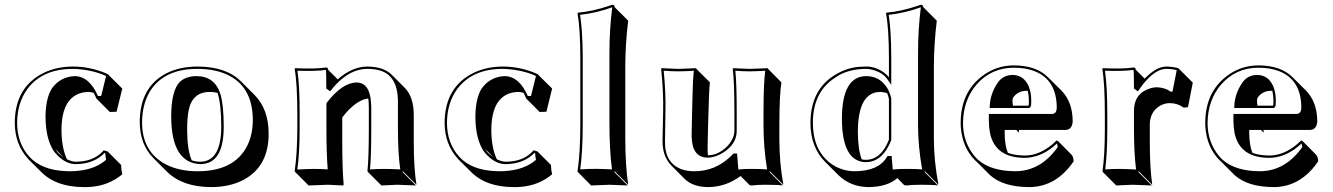

<svg xmlns="http://www.w3.org/2000/svg" viewBox="-20 -718 5589 805"><path d="M350.6 -332.5Q292 -331.5 262.2 -284.7Q237.8 -244.6 237.8 -171.4Q238.3 -98.1 260.7 -50.3Q281.7 -40 297.9 -40Q370.1 -40 410.6 -83Q413.6 -85.9 415 -87.9L431.2 -83L487.8 -26.4Q487.8 -8.3 492.7 12.7Q435.5 61 355.5 65.9Q341.8 66.9 327.6 66.4Q216.8 64.9 156.7 6.8L100.1 -49.3Q97.2 -52.2 96.2 -54.2Q42.5 -113.8 42 -202.1Q42 -341.8 147 -403.8Q206.5 -438.5 285.2 -439Q355.5 -439 421.9 -411.6Q428.7 -408.7 434.1 -405.8L436 -402.8L492.7 -346.7L468.8 -249.5L440.4 -248.5L383.8 -305.2Q378.4 -318.4 373 -328.6Q361.8 -332.5 350.6 -332.5ZM246.1 -59.1 210.9 -94.2Q217.3 -84.5 226.1 -75.2Q235.8 -66.4 246.1 -59.1ZM293.9 -398.9Q355 -397.5 390.6 -315.4L404.3 -315.9L424.8 -399.4Q372.1 -423.8 300.3 -428.7Q292 -429.2 285.2 -429.2Q157.7 -429.2 94.7 -344.7Q52.2 -286.6 51.8 -202.1Q52.2 -116.7 103.5 -60.5Q154.3 -4.9 255.4 -0.5Q263.7 0 271 0Q358.4 0 411.1 -37.1Q418.5 -42.5 424.8 -47.9Q421.9 -63.5 421.4 -75.7L418.5 -76.7Q374 -30.8 297.9 -29.8Q255.4 -29.8 217.8 -69.8Q208.5 -79.6 202.6 -88.9Q171.4 -140.6 170.9 -228Q171.4 -304.7 196.8 -346.2Q232.4 -396.5 293.9 -398.9Z M565.9 -205.1Q565.9 -352.1 676.8 -410.2Q733.9 -439.5 810.1 -439Q928.2 -438.5 990.7 -376.5L1047.4 -319.8Q1106.4 -259.8 1106.4 -157.2Q1106.4 -20 1001 36.1Q943.4 66.4 864.3 66.4Q744.6 65.9 679.2 1L623 -55.2Q566.4 -113.3 565.9 -205.1ZM859.4 -332.5Q785.6 -332.5 770.5 -253.4Q764.6 -223.1 764.6 -171.4Q765.1 -89.8 783.7 -45.9Q800.8 -39.6 821.8 -40Q907.2 -42.5 907.7 -187Q907.2 -284.7 892.1 -328.6Q877 -332.5 859.4 -332.5ZM802.7 -398.9Q880.9 -398.9 904.3 -322.8Q918 -276.4 918 -187Q918 -41 833.5 -30.8Q827.1 -30.3 821.8 -29.8Q698.7 -33.2 697.8 -228Q697.8 -339.8 734.9 -375.5Q760.3 -398.4 802.7 -398.9ZM575.7 -205.1Q575.7 -80.1 677.2 -27.8Q732.4 0 808.1 0Q961.4 0 1015.6 -105Q1039.6 -152.3 1040 -213.9Q1040 -357.9 927.7 -407.2Q877.9 -428.7 810.1 -429.2Q665 -430.2 606.4 -331.1Q576.2 -278.3 575.7 -205.1Z M1714.8 -123.5Q1714.8 -12.7 1726.1 56.6L1669.4 0L1667.5 2.9L1724.1 59.6Q1722.7 59.6 1646 56.6Q1646 56.6 1579.1 59.6L1522.5 2.9L1520.5 0Q1526.4 -54.2 1526.4 -180.2V-269Q1526.4 -289.6 1523.9 -305.2Q1470.7 -298.3 1415 -225.6V-123.5Q1415 -11.7 1420.9 56.6L1418 59.6Q1416.5 59.6 1356 56.6Q1356 56.6 1273.9 59.6L1217.3 2.9L1215.3 0Q1226.1 -70.3 1226.6 -180.2V-234.9Q1226.6 -367.7 1215.3 -429.2L1217.3 -432.1Q1302.7 -428.2 1347.7 -435.1Q1351.6 -434.6 1353.5 -433.1Q1355.5 -429.7 1356.4 -424.8L1396 -385.3Q1456.5 -438.5 1519.5 -439Q1588.4 -438.5 1622.1 -404.8L1678.7 -348.1Q1714.8 -310.5 1714.8 -234.4ZM1648.4 -180.2V-291Q1648.4 -404.8 1566.4 -424.3Q1545.4 -429.2 1519.5 -429.2Q1449.7 -429.2 1387.2 -362.3Q1377.9 -352.5 1370.6 -342.8L1364.3 -335.4L1348.1 -346.7V-352.1Q1348.1 -412.6 1346.7 -423.3L1346.2 -424.8Q1304.7 -418.9 1227.1 -421.4Q1236.8 -356.9 1236.3 -234.9V-180.2Q1236.3 -74.2 1226.6 -7.3Q1271 -9.8 1299.3 -9.8Q1326.2 -9.8 1354 -7.8Q1348.6 -74.2 1348.6 -180.2V-285.2L1350.6 -288.1Q1415 -371.1 1474.6 -372.1Q1530.3 -372.1 1535.6 -287.6Q1536.1 -278.3 1536.6 -269V-180.2Q1536.6 -58.1 1531.2 -7.8Q1562.5 -9.8 1589.4 -9.8Q1617.7 -9.8 1658.2 -7.8Q1648.4 -74.7 1648.4 -180.2Z M2152.8 -332.5Q2094.2 -331.5 2064.5 -284.7Q2040 -244.6 2040 -171.4Q2040.5 -98.1 2063 -50.3Q2084 -40 2100.1 -40Q2172.4 -40 2212.9 -83Q2215.8 -85.9 2217.3 -87.9L2233.4 -83L2290 -26.4Q2290 -8.3 2294.9 12.7Q2237.8 61 2157.7 65.9Q2144 66.9 2129.9 66.4Q2019 64.9 1959 6.8L1902.3 -49.3Q1899.4 -52.2 1898.4 -54.2Q1844.7 -113.8 1844.2 -202.1Q1844.2 -341.8 1949.2 -403.8Q2008.8 -438.5 2087.4 -439Q2157.7 -439 2224.1 -411.6Q2231 -408.7 2236.3 -405.8L2238.3 -402.8L2294.9 -346.7L2271 -249.5L2242.7 -248.5L2186 -305.2Q2180.7 -318.4 2175.3 -328.6Q2164.1 -332.5 2152.8 -332.5ZM2048.3 -59.1 2013.2 -94.2Q2019.5 -84.5 2028.3 -75.2Q2038.1 -66.4 2048.3 -59.1ZM2096.2 -398.9Q2157.2 -397.5 2192.9 -315.4L2206.5 -315.9L2227.1 -399.4Q2174.3 -423.8 2102.5 -428.7Q2094.2 -429.2 2087.4 -429.2Q1960 -429.2 1897 -344.7Q1854.5 -286.6 1854 -202.1Q1854.5 -116.7 1905.8 -60.5Q1956.5 -4.9 2057.6 -0.5Q2065.9 0 2073.2 0Q2160.6 0 2213.4 -37.1Q2220.7 -42.5 2227.1 -47.9Q2224.1 -63.5 2223.6 -75.7L2220.7 -76.7Q2176.3 -30.8 2100.1 -29.8Q2057.6 -29.8 2020 -69.8Q2010.7 -79.6 2004.9 -88.9Q1973.6 -140.6 1973.1 -228Q1973.6 -304.7 1999 -346.2Q2034.7 -396.5 2096.2 -398.9Z M2413.1 -200.2V-474.1Q2413.1 -595.7 2401.4 -662.1L2403.3 -665Q2462.9 -669.4 2537.6 -694.8Q2543 -696.8 2546.4 -698.2Q2551.8 -697.8 2554.7 -695.3Q2557.1 -691.9 2557.1 -688L2613.8 -631.3Q2602.1 -535.2 2601.6 -443.4V-143.6Q2601.6 -23.9 2613.8 56.6L2557.1 0L2555.2 2.9L2611.8 59.6Q2610.4 59.6 2535.6 56.6L2458.5 59.6L2402.3 2.9L2401.4 0Q2413.1 -76.7 2413.1 -200.2ZM2423.3 -200.2Q2423.3 -83 2412.6 -7.8Q2451.2 -10.3 2479 -10Q2506.8 -9.8 2545.9 -7.8Q2535.2 -87.4 2535.2 -200.2V-500Q2535.2 -593.3 2546.9 -687.5Q2483.9 -664.1 2412.1 -655.8Q2422.9 -587.4 2423.3 -474.1Z M2948.2 -66.9Q2991.7 -67.4 3028.8 -104.5Q3058.1 -134.8 3059.1 -168.9V-249Q3059.1 -373.5 3052.2 -429.2L3054.2 -432.1Q3055.7 -432.1 3122.1 -429.2L3199.2 -432.1L3200.2 -429.2L3256.3 -372.6Q3247.6 -318.4 3247.6 -192.4V-135.3Q3247.6 -34.7 3264.6 56.6L3208 0L3206.1 2.9L3262.7 59.6Q3243.2 56.6 3189 56.6Q3155.3 56.6 3131.3 59.6Q3125 59.1 3123 58.1L3085 20Q3022.5 66.4 2947.8 66.4Q2885.3 65.9 2850.1 31.7L2793.9 -24.9Q2757.8 -62.5 2757.8 -126L2760.3 -249Q2762.2 -332 2752 -429.2L2753.9 -432.1Q2755.4 -432.1 2824.2 -429.2L2898.9 -432.1L2899.9 -429.2L2956.5 -372.6Q2952.6 -345.7 2949.2 -208.5Q2948.7 -199.7 2948.7 -192.4L2946.8 -102.5Q2946.3 -82 2948.2 -66.9ZM3061 -62V-64H3059.1ZM3051.8 -70.8 3054.7 -74.2H3070.3L3075.7 -7.3Q3101.6 -10.3 3132.3 -9.8Q3166.5 -9.8 3196.3 -7.8Q3181.2 -98.6 3181.2 -191.9V-249Q3181.2 -370.6 3188.5 -421.4Q3148.9 -418.9 3122.1 -418.9Q3094.7 -418.9 3063 -421.4Q3068.8 -367.2 3068.8 -249V-168.9Q3068.8 -113.8 3011.2 -77.6Q2978 -57.1 2946.8 -57.1Q2881.3 -57.1 2879.9 -147Q2879.9 -153.3 2879.9 -159.2L2881.8 -249.5Q2882.8 -271.5 2883.3 -310.5Q2884.8 -387.7 2889.2 -421.4Q2852.1 -418.9 2824.2 -418.9Q2796.9 -418.9 2762.7 -421.4Q2772 -328.6 2770 -249L2768.1 -126Q2766.6 -34.2 2837.9 -8.3Q2861.8 0 2891.1 0Q2977.5 0 3041.5 -60.5Q3047.4 -65.9 3051.8 -70.8Z M3707 -132.8V-303.2Q3704.1 -316.4 3699.7 -327.1Q3684.1 -332.5 3668.5 -332.5Q3577.1 -330.1 3576.7 -164.6Q3577.1 -92.3 3592.8 -49.8Q3601.6 -47.9 3609.9 -47.9Q3672.9 -47.9 3705.6 -128.9Q3706.5 -131.3 3707 -132.8ZM3742.2 28.8Q3700.2 65.9 3620.6 66.4Q3545.4 65.4 3495.1 16.1L3438.5 -40.5Q3378.4 -101.6 3377.9 -203.1Q3378.9 -330.1 3463.9 -392.6Q3520.5 -433.6 3584 -438Q3598.1 -439 3612.8 -439Q3653.3 -439 3689.9 -411.1Q3695.3 -406.7 3699.2 -402.8Q3704.1 -397.9 3707 -394V-474.1Q3707 -595.7 3694.8 -662.1L3696.8 -665Q3756.3 -669.4 3831.1 -694.8Q3836.4 -696.8 3839.8 -698.2Q3845.2 -697.8 3848.6 -695.3Q3851.1 -691.9 3851.1 -688L3907.7 -631.3Q3896 -535.2 3895.5 -443.4V-135.3Q3895.5 -44.9 3914.6 56.6L3857.9 0L3856 2.9L3912.6 59.6Q3893.1 56.6 3843.3 56.6Q3804.2 56.6 3779.8 59.6Q3773.4 59.1 3771 58.1ZM3709 -51.8V-54.2H3707ZM3698.2 -59.1 3701.2 -64H3718.3L3723.1 -7.3Q3749.5 -10.3 3786.6 -9.8Q3817.9 -9.8 3846.2 -7.8Q3829.1 -106.4 3829.1 -191.9V-500Q3829.1 -593.3 3840.8 -687.5Q3777.8 -664.1 3706.1 -655.8Q3716.8 -587.4 3716.8 -474.1V-362.3L3698.7 -388.2Q3679.2 -415.5 3632.3 -426.8Q3621.1 -429.2 3612.8 -429.2Q3539.1 -429.2 3489.7 -397.9Q3480 -391.6 3469.7 -384.3Q3388.2 -324.2 3388.2 -203.1Q3388.2 -90.8 3460.4 -34.7Q3505.4 -0.5 3564 0Q3663.6 -1 3698.2 -59.1ZM3716.8 -131.3 3716.3 -129.4Q3680.2 -38.6 3609.9 -38.1Q3510.3 -40 3509.8 -221.2Q3510.7 -398.4 3611.8 -398.9Q3671.4 -398.9 3702.6 -344.2Q3712.4 -325.7 3716.8 -305.2V-304.2Z M4409.7 -128.9Q4413.6 -127.9 4416.5 -126L4472.7 -69.3Q4481 -60.1 4481.4 -41.5Q4410.2 63 4300.8 66.4Q4296.9 66.4 4294.4 66.4Q4186.5 65.9 4131.3 16.6L4074.7 -40Q4071.3 -43.5 4068.8 -45.4Q4014.6 -99.6 4008.3 -186Q4007.8 -194.8 4007.8 -202.1Q4007.8 -329.6 4097.2 -398.4Q4156.7 -443.8 4231 -443.8Q4324.7 -443.4 4373.5 -394.5L4430.2 -338.4Q4477.1 -290.5 4477.5 -209.5Q4475.6 -174.8 4448.2 -173.3H4252Q4252.9 -166.5 4252.9 -161.6L4241.2 -173.3H4192.4V-157.2Q4192.9 -108.4 4205.6 -77.1Q4234.4 -66.4 4276.9 -65.9Q4336.4 -65.9 4393.6 -113.8Q4402.3 -121.6 4409.7 -128.9ZM4289.1 -336.9Q4284.7 -337.4 4281.2 -337.4Q4246.6 -335.9 4227.5 -308.6Q4222.7 -299.3 4227.1 -274.9H4292Q4293.9 -276.9 4293.9 -295.9Q4293.5 -319.3 4289.1 -336.9ZM4411.1 -116.2Q4355.5 -63 4288.6 -56.6Q4281.7 -56.2 4276.9 -56.2Q4151.4 -56.2 4130.4 -162.1Q4126 -186 4126 -213.9V-230V-240.2H4391.6Q4410.2 -241.7 4410.6 -266.1Q4410.6 -383.3 4316.9 -419.9Q4279.8 -434.1 4231 -434.1Q4135.7 -434.1 4073.7 -362.8Q4018.6 -297.9 4017.6 -202.1Q4017.6 -122.1 4065.9 -63.5Q4073.7 -54.2 4081.5 -47.4Q4134.8 -0.5 4237.8 0Q4343.8 -1 4414.6 -101.1Q4414.1 -109.9 4411.1 -116.2ZM4129.4 -265.1 4129.9 -275.4Q4131.8 -324.2 4162.6 -370.6Q4185.1 -403.3 4224.6 -403.8Q4271.5 -403.8 4292.5 -357.4Q4303.7 -331.5 4303.7 -295.9Q4303.7 -275.9 4302.2 -272.9Q4300.3 -269.5 4298.8 -268.1L4295.9 -265.1Z M4779.3 -388.2Q4827.6 -438.5 4869.6 -439Q4897.5 -438.5 4920.4 -432.1L4924.3 -428.2L4981 -371.6L4960.9 -268.6L4942.9 -266.6Q4918 -285.2 4885.3 -285.6Q4850.6 -285.6 4824.2 -259.3Q4801.3 -234.9 4800.8 -196.3V-123.5Q4800.8 -14.2 4811 56.6L4754.4 0L4752.4 2.9L4809.1 59.6Q4807.6 59.6 4727.1 56.6L4660.2 59.6L4603.5 2.9L4602.5 0Q4612.3 -68.4 4612.3 -180.2V-234.9Q4612.3 -367.7 4601.6 -429.2L4603.5 -432.1Q4689 -428.2 4733.4 -435.1Q4737.3 -434.6 4739.3 -433.1Q4741.2 -429.7 4742.7 -424.8ZM4756.8 -343.3 4751 -335 4734.4 -346.7V-352.1Q4734.4 -412.6 4732.4 -423.3V-424.3V-424.8Q4690.9 -418.9 4612.8 -421.4Q4622.6 -356.9 4622.6 -234.9V-180.2Q4622.6 -72.3 4613.8 -7.8Q4644 -9.8 4670.4 -9.8Q4699.2 -9.8 4743.2 -7.3Q4734.4 -76.2 4734.4 -180.2V-252.9Q4734.4 -326.7 4802.7 -347.7Q4817.4 -352.1 4828.6 -352.1Q4863.3 -351.6 4889.2 -333.5L4896 -334L4913.6 -423.8Q4893.1 -429.2 4869.6 -429.2Q4823.2 -429.2 4769.5 -361.3Q4762.7 -351.6 4756.8 -343.3Z M5435.1 -128.9Q5439 -127.9 5441.9 -126L5498 -69.3Q5506.3 -60.1 5506.8 -41.5Q5435.5 63 5326.2 66.4Q5322.3 66.4 5319.8 66.4Q5211.9 65.9 5156.7 16.6L5100.1 -40Q5096.7 -43.5 5094.2 -45.4Q5040 -99.6 5033.7 -186Q5033.2 -194.8 5033.2 -202.1Q5033.2 -329.6 5122.6 -398.4Q5182.1 -443.8 5256.3 -443.8Q5350.1 -443.4 5398.9 -394.5L5455.6 -338.4Q5502.4 -290.5 5502.9 -209.5Q5501 -174.8 5473.6 -173.3H5277.3Q5278.3 -166.5 5278.3 -161.6L5266.6 -173.3H5217.8V-157.2Q5218.3 -108.4 5231 -77.1Q5259.8 -66.4 5302.2 -65.9Q5361.8 -65.9 5418.9 -113.8Q5427.7 -121.6 5435.1 -128.9ZM5314.5 -336.9Q5310.1 -337.4 5306.6 -337.4Q5272 -335.9 5252.9 -308.6Q5248 -299.3 5252.4 -274.9H5317.4Q5319.3 -276.9 5319.3 -295.9Q5318.8 -319.3 5314.5 -336.9ZM5436.5 -116.2Q5380.9 -63 5314 -56.6Q5307.1 -56.2 5302.2 -56.2Q5176.8 -56.2 5155.8 -162.1Q5151.4 -186 5151.4 -213.9V-230V-240.2H5417Q5435.5 -241.7 5436 -266.1Q5436 -383.3 5342.3 -419.9Q5305.2 -434.1 5256.3 -434.1Q5161.1 -434.1 5099.1 -362.8Q5043.9 -297.9 5043 -202.1Q5043 -122.1 5091.3 -63.5Q5099.1 -54.2 5106.9 -47.4Q5160.2 -0.5 5263.2 0Q5369.1 -1 5439.9 -101.1Q5439.5 -109.9 5436.5 -116.2ZM5154.8 -265.1 5155.3 -275.4Q5157.2 -324.2 5188 -370.6Q5210.4 -403.3 5250 -403.8Q5296.9 -403.8 5317.9 -357.4Q5329.1 -331.5 5329.1 -295.9Q5329.1 -275.9 5327.6 -272.9Q5325.7 -269.5 5324.2 -268.1L5321.3 -265.1Z"/></svg>

Font: Linux Biolinum Shadow O
Style: Bold
Weight: 700
Designer: Philipp H. Poll
Foundry: Philipp H. Poll
Version: Version 0.9.2